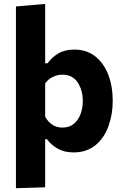

<svg xmlns="http://www.w3.org/2000/svg" viewBox="-20 -766 632 982"><path d="M61.5 196.5V-733L211 -746V-442.5H223.5Q244 -472 277.8 -492.2Q311.5 -512.5 359.5 -512.5Q423 -512.5 467 -477.8Q511 -443 533.8 -383.8Q556.5 -324.5 556.5 -250Q556.5 -180.5 534.8 -120.5Q513 -60.5 468.5 -23.5Q424 13.5 356 13.5Q310.5 13.5 277.2 -4.5Q244 -22.5 220 -54H211V192ZM299.5 -113.5Q335 -113.5 358 -133Q381 -152.5 392.2 -183.2Q403.5 -214 403.5 -249Q403.5 -304 377.5 -344Q351.5 -384 298.5 -384Q272.5 -384 249.2 -372.2Q226 -360.5 211 -339.5V-169.5Q224.5 -144 246.5 -128.8Q268.5 -113.5 299.5 -113.5Z"/></svg>

Font: Heraclito
Style: Bold
Weight: 700
Designer: Kostas Bartsokas (font) & Cristiano Sobral (main changes)
Foundry: Kostas Bartsokas (font) & Cristiano Sobral (main changes)
Version: Version 1.00;July 8, 2020;FontCreator 13.0.0.2655 64-bit